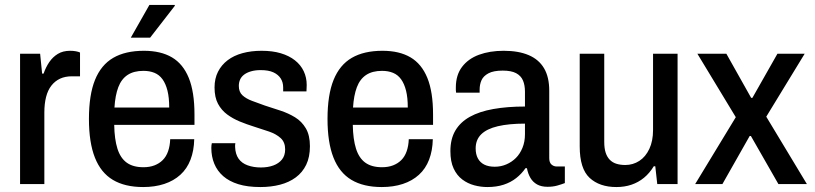

<svg xmlns="http://www.w3.org/2000/svg" viewBox="-20 -743 3288 775"><path d="M61 0V-526H142L150 -446H156Q165 -472 179 -492.5Q193 -513 213.5 -525.5Q234 -538 263 -538Q276 -538 286.5 -536Q297 -534 303 -531V-435H270Q243 -435 222.5 -425.5Q202 -416 187.5 -397.5Q173 -379 166 -351.5Q159 -324 159 -289V0Z M558 12Q484 12 435.5 -17Q387 -46 363 -107Q339 -168 339 -263Q339 -360 363.5 -420.5Q388 -481 437 -509.5Q486 -538 561 -538Q629 -538 674 -511.5Q719 -485 742 -428.5Q765 -372 765 -281V-239H441Q442 -181 454 -143Q466 -105 491.5 -86.5Q517 -68 559 -68Q584 -68 603.5 -75.5Q623 -83 637 -97Q651 -111 658.5 -132.5Q666 -154 667 -181H764Q763 -135 749 -98.5Q735 -62 708 -37.5Q681 -13 643 -0.5Q605 12 558 12ZM442 -309H663Q663 -349 656 -377Q649 -405 636 -423Q623 -441 603.5 -449Q584 -457 559 -457Q520 -457 495 -440.5Q470 -424 457.5 -391Q445 -358 442 -309ZM508 -591 583 -723H685L686 -720L586 -591Z M1031 12Q979 12 942 0.5Q905 -11 881 -32Q857 -53 845 -82Q833 -111 833 -146Q833 -151 833.5 -156Q834 -161 835 -165H930Q929 -161 929 -157.5Q929 -154 929 -150Q930 -121 943 -102.5Q956 -84 980 -75.5Q1004 -67 1033 -67Q1061 -67 1083 -75Q1105 -83 1118 -99Q1131 -115 1131 -140Q1131 -169 1113 -185.5Q1095 -202 1066 -212Q1037 -222 1005 -232Q976 -241 948 -252.5Q920 -264 897 -281Q874 -298 860 -324Q846 -350 846 -390Q846 -426 860 -453.5Q874 -481 899 -500Q924 -519 959 -528.5Q994 -538 1036 -538Q1080 -538 1113.5 -528Q1147 -518 1170.5 -499.5Q1194 -481 1206 -455.5Q1218 -430 1218 -400Q1218 -393 1217.5 -386Q1217 -379 1217 -374H1123V-390Q1123 -411 1113 -426.5Q1103 -442 1083.5 -451Q1064 -460 1032 -460Q1010 -460 993 -455Q976 -450 965 -441.5Q954 -433 949 -421.5Q944 -410 944 -396Q944 -372 958.5 -358.5Q973 -345 997 -336Q1021 -327 1049 -317Q1080 -307 1112 -296.5Q1144 -286 1171 -269.5Q1198 -253 1214.5 -225Q1231 -197 1231 -153Q1231 -109 1216 -78Q1201 -47 1174 -27Q1147 -7 1110.5 2.5Q1074 12 1031 12Z M1521 12Q1447 12 1398.5 -17Q1350 -46 1326 -107Q1302 -168 1302 -263Q1302 -360 1326.5 -420.5Q1351 -481 1400 -509.5Q1449 -538 1524 -538Q1592 -538 1637 -511.5Q1682 -485 1705 -428.5Q1728 -372 1728 -281V-239H1404Q1405 -181 1417 -143Q1429 -105 1454.5 -86.5Q1480 -68 1522 -68Q1547 -68 1566.5 -75.5Q1586 -83 1600 -97Q1614 -111 1621.5 -132.5Q1629 -154 1630 -181H1727Q1726 -135 1712 -98.5Q1698 -62 1671 -37.5Q1644 -13 1606 -0.5Q1568 12 1521 12ZM1405 -309H1626Q1626 -349 1619 -377Q1612 -405 1599 -423Q1586 -441 1566.5 -449Q1547 -457 1522 -457Q1483 -457 1458 -440.5Q1433 -424 1420.5 -391Q1408 -358 1405 -309Z M1947 12Q1921 12 1894.5 5Q1868 -2 1846 -18.5Q1824 -35 1811 -63Q1798 -91 1798 -133Q1798 -182 1818 -216Q1838 -250 1876.5 -271.5Q1915 -293 1971.5 -303Q2028 -313 2099 -313V-373Q2099 -399 2091 -418Q2083 -437 2063.5 -447.5Q2044 -458 2009 -458Q1972 -458 1951.5 -447Q1931 -436 1923.5 -419Q1916 -402 1916 -381V-369H1821Q1820 -374 1820 -379Q1820 -384 1820 -390Q1820 -440 1845 -473Q1870 -506 1913.5 -522Q1957 -538 2013 -538Q2073 -538 2114 -520.5Q2155 -503 2176 -467.5Q2197 -432 2197 -377V-105Q2197 -87 2206 -79Q2215 -71 2227 -71H2260V-4Q2247 1 2229.5 6Q2212 11 2190 11Q2165 11 2148 1.5Q2131 -8 2121 -25Q2111 -42 2107 -64H2101Q2086 -42 2064 -24.5Q2042 -7 2013 2.5Q1984 12 1947 12ZM1977 -70Q2002 -70 2024 -79.5Q2046 -89 2062.5 -105.5Q2079 -122 2089 -146.5Q2099 -171 2099 -201V-244Q2034 -244 1989.5 -233.5Q1945 -223 1922.5 -201Q1900 -179 1900 -144Q1900 -120 1909 -103.5Q1918 -87 1935 -78.5Q1952 -70 1977 -70Z M2468 12Q2400 12 2360 -25Q2320 -62 2320 -152V-526H2419V-170Q2419 -145 2424.5 -127.5Q2430 -110 2441 -98.5Q2452 -87 2468 -82Q2484 -77 2504 -77Q2535 -77 2560.5 -93.5Q2586 -110 2601 -142Q2616 -174 2616 -218V-526H2715V0H2633L2625 -72H2619Q2602 -44 2579.5 -25.5Q2557 -7 2529 2.5Q2501 12 2468 12Z M2786 0 2950 -270 2795 -526H2912L3012 -348H3017L3118 -526H3228L3073 -272L3237 0H3122L3011 -194H3006L2896 0Z"/></svg>

Font: Archivo SemiCondensed Medium
Style: Regular
Weight: 500
Width: 4
Designer: Hector Gatti
Foundry: Omnibus-Type
Version: Version 2.001